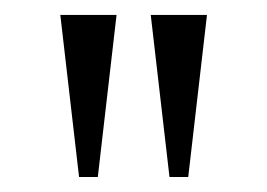

<svg xmlns="http://www.w3.org/2000/svg" viewBox="-20 -720 355 255"><path d="M109.9 -484.9H85L60.1 -700.2H134.8ZM230 -484.9H205.1L180.2 -700.2H254.9Z"/></svg>

Font: Abel
Style: Regular
Weight: 400
Designer: Matthew Desmond
Foundry: Matthew Desmond
Version: Version 1.003